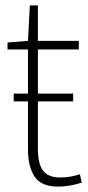

<svg xmlns="http://www.w3.org/2000/svg" viewBox="-20 -684 326 714"><path d="M121 -307V-130Q121 -74 140.5 -49Q160 -24 204 -24Q241 -24 277 -36L284 -5Q260 3 237.5 6.5Q215 10 197 10Q133 10 108.5 -27.5Q84 -65 84 -128V-307H31V-336H84V-500H8V-526L84 -532L91 -664H121V-532H273V-500H121V-336H252V-307Z"/></svg>

Font: Georama SemiCondensed ExtraLight
Style: Regular
Weight: 200
Width: 4
Designer: Jean-Baptiste Levee
Foundry: Production Type
Version: Version 1.000